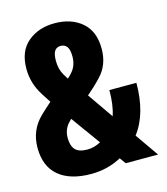

<svg xmlns="http://www.w3.org/2000/svg" viewBox="-104 -762 739 851"><g transform="rotate(-15 265.0 -337.0)"><path d="M210.5 6.5Q114.5 6.5 62 -37.5Q9.5 -81.5 9.5 -167Q9.5 -248 67 -303.5Q92 -327.5 117.5 -349.5Q104 -370 89 -394Q52.5 -451.5 52.5 -517.5Q52.5 -598.5 101.8 -639.8Q151 -681 224.5 -681Q301 -681 349.5 -639.8Q398 -598.5 398 -518Q398 -444 352 -396Q322 -364 286 -333.5L367.5 -216Q383.5 -263 383.5 -332H507.5Q507.5 -190.5 443.5 -107L518 0H369.5L349.5 -28Q286.5 6.5 210.5 6.5ZM283.5 -119 187 -252.5Q178 -244 171.5 -236.5Q150 -210.5 150 -174.5Q150 -138.5 166.5 -120.5Q183 -102.5 222.5 -102.5Q253 -102.5 283.5 -119ZM219 -428.5Q233 -440.5 243 -453.5Q264 -480 264 -518Q264 -550 253.8 -563.5Q243.5 -577 225 -577Q207 -577 197.5 -563.5Q188 -550 188 -518Q188 -480 204.5 -452Q211 -440.5 219 -428.5Z"/></g></svg>

Font: Anybody Condensed Regular
Style: Bold
Weight: 700
Width: 3
Designer: Tyler Finck
Foundry: Etcetera Type Company
Version: Version 1.010; ttfautohint (v1.8.3) -l 8 -r 50 -G 200 -x 14 